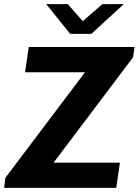

<svg xmlns="http://www.w3.org/2000/svg" viewBox="-26 -915 677 935"><path d="M199 -895 316 -750H419C478 -805 528 -850 577 -895H473L377 -812L304 -895ZM-6 0H540L558 -123H235L622 -636L629 -686H114L96 -563H388L0 -49Z"/></svg>

Font: Chivo
Style: Bold Italic
Weight: 700
Italic angle: -8°
Designer: Hector Gatti
Foundry: Omnibus-Type
Version: Version 1.003;PS 001.003;hotconv 1.0.70;makeotf.lib2.5.58329